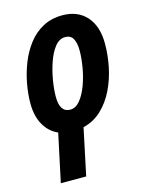

<svg xmlns="http://www.w3.org/2000/svg" viewBox="-119 -629 724 943"><g transform="rotate(-15 243.0 -157.5)"><path d="M123 -4Q79 -23 53.5 -67.5Q28 -112 28 -177Q28 -224 37.5 -276Q47 -328 66.5 -377.5Q86 -427 117 -467.5Q148 -508 191.5 -531.5Q235 -555 291 -555Q369 -555 413.5 -505Q458 -455 458 -366Q458 -309 446 -249.5Q434 -190 408.5 -137.5Q383 -85 343.5 -47.5Q304 -10 250 3L200 240H71ZM210 -97Q238 -97 260 -124Q282 -151 297.5 -192.5Q313 -234 321 -280.5Q329 -327 329 -367Q329 -404 317 -426Q305 -448 277 -448Q247 -448 224.5 -419.5Q202 -391 187 -347.5Q172 -304 164.5 -258Q157 -212 157 -176Q157 -97 210 -97Z"/></g></svg>

Font: Noto Sans Condensed
Style: Bold Italic
Weight: 700
Width: 3
Italic angle: -12°
Designer: Monotype Design Team
Foundry: Monotype Imaging Inc.
Version: Version 2.013; ttfautohint (v1.8.4.7-5d5b)